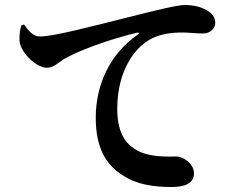

<svg xmlns="http://www.w3.org/2000/svg" viewBox="-20 -740 970 768"><path d="M667 8C710 8 756 -2 756 -47C756 -83 716 -114 684 -114C658 -114 582 -109 529 -138C496 -156 449 -193 449 -304C449 -467 527 -546 561 -570C610 -606 667 -610 710 -610C736 -610 766 -606 791 -606C821 -606 841 -626 841 -650C841 -675 822 -693 797 -704C773 -716 746 -720 718 -720C689 -720 591 -696 493 -671C329 -630 193 -594 138 -594C113 -594 93 -618 76 -642L65 -638C61 -624 57 -602 58 -578C60 -531 125 -469 168 -469C194 -469 214 -490 233 -502C289 -536 418 -583 527 -609C537 -612 538 -606 530 -601C424 -527 363 -407 363 -269C363 -147 405 -81 469 -40C527 -1 595 8 667 8Z"/></svg>

Font: GenRyuMin2 TW B
Style: Regular
Weight: 700
Version: Version 2.100;PS 2.1;hotconv 16.6.51;makeotf.lib2.5.65220 DE